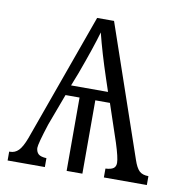

<svg xmlns="http://www.w3.org/2000/svg" viewBox="-66 -598 625 660"><g transform="rotate(10 246.5 -268.0)"><path d="M3 -31H6Q23 -31 35.5 -43.5Q48 -56 60 -88L221 -536H280L437 -79Q446 -52 457 -41.5Q468 -31 489 -31V0H339V-31Q358 -32 366.5 -38Q375 -44 375 -57Q375 -75 359 -125L315 -256H264V0H209V-256H160L119 -146Q96 -75 96 -60Q97 -46 105 -39Q113 -32 133 -31V0H3ZM302 -292 287 -337Q259 -421 242 -489Q227 -436 191 -338L173 -292Z"/></g></svg>

Font: Noto Serif NarrowLight
Style: Regular
Weight: 300
Width: 4
Designer: Monotype Design Team
Foundry: Monotype Imaging Inc.
Version: Version 1.001